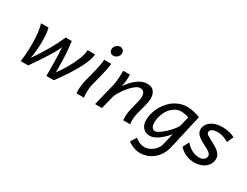

<svg xmlns="http://www.w3.org/2000/svg" viewBox="-84 -1332 2807 2183"><g transform="rotate(30 1319.0 -240.5)"><path d="M498 -488.3Q507.8 -418.5 513.7 -333.5Q519.5 -248.5 519.5 -145.5V-117.2Q519.5 -103 519 -88.4Q541 -117.2 563.2 -151.1Q585.4 -185.1 606.2 -221.2Q627 -257.3 645 -293.9Q663.1 -330.6 676.5 -364.7Q689.9 -398.9 697.8 -429.4Q705.6 -460 705.6 -483.4V-488.3H803.2Q802.7 -460.9 791.7 -425.5Q780.8 -390.1 762.2 -349.1Q743.7 -308.1 718.5 -263.7Q693.4 -219.2 664.8 -174.1Q636.2 -128.9 605.5 -84.5Q574.7 -40 544.4 0H446.8Q446.3 -42.5 446.3 -86.7Q446.3 -130.9 445.8 -177Q445.3 -223.1 443.6 -272Q441.9 -320.8 437.5 -373.5Q424.3 -340.3 401.1 -298.1Q377.9 -255.9 347.4 -208Q316.9 -160.2 281.2 -107.4Q245.6 -54.7 207.5 0H109.9Q117.7 -61 121.3 -118.9Q125 -176.8 125 -230.5Q125 -310.1 117.2 -375.7Q109.4 -441.4 95.2 -488.3H192.9Q201.2 -454.6 205.6 -410.4Q210 -366.2 210 -314.5Q210 -261.2 205.1 -203.9Q200.2 -146.5 189.5 -88.4Q263.2 -193.4 319.8 -292.7Q376.5 -392.1 418.9 -488.3Z M1015.6 -488.3Q1015.6 -472.2 1011.5 -446.8Q1007.3 -421.4 1000.7 -391.1Q994.1 -360.8 986.1 -327.4Q978 -293.9 969.7 -261.7L947.8 -174.3Q940.9 -148.4 938 -120.6Q935.1 -92.8 935.1 -66.4Q935.1 -47.9 936.8 -30.8Q938.5 -13.7 940.9 0H843.3Q839.8 -16.6 839.8 -42.5Q839.8 -73.7 845.2 -112.5Q850.6 -151.4 860.4 -189.5L879.4 -262.2Q886.7 -290 894.5 -320.8Q902.3 -351.6 908.4 -381.8Q914.6 -412.1 918.7 -439.7Q922.9 -467.3 922.9 -488.3ZM935.5 -633.3Q935.5 -647.5 941.4 -660.9Q947.3 -674.3 957.3 -684.8Q967.3 -695.3 980.7 -701.7Q994.1 -708 1009.8 -708Q1021.5 -708 1031.5 -703.6Q1041.5 -699.2 1048.8 -691.9Q1056.2 -684.6 1060.1 -674.6Q1064 -664.6 1064 -653.3Q1064 -638.7 1057.9 -625.2Q1051.8 -611.8 1041.3 -601.6Q1030.8 -591.3 1016.8 -585.2Q1002.9 -579.1 987.3 -579.1Q975.6 -579.1 966.1 -583.5Q956.5 -587.9 949.7 -595.2Q942.9 -602.5 939.2 -612.3Q935.5 -622.1 935.5 -633.3Z M1457 0Q1455.6 -7.8 1454.3 -17.3Q1453.1 -26.9 1453.1 -37.6Q1453.1 -51.8 1454.1 -67.1Q1455.1 -82.5 1457 -99.1Q1458.5 -113.3 1462.9 -133.1Q1467.3 -152.8 1472.7 -175Q1478 -197.3 1483.9 -220.7Q1489.7 -244.1 1494.6 -265.1Q1499.5 -286.1 1502.7 -303.7Q1505.9 -321.3 1505.9 -332Q1505.9 -375.5 1488.5 -395.3Q1471.2 -415 1437.5 -415Q1421.9 -415 1402.8 -404.5Q1383.8 -394 1363.3 -376.2Q1342.8 -358.4 1321.8 -335Q1300.8 -311.5 1282 -285.4Q1263.2 -259.3 1247.3 -232.4Q1231.4 -205.6 1221.2 -180.7L1176.3 0H1085.9L1157.7 -290.5Q1161.6 -305.7 1164.6 -326.9Q1167.5 -348.1 1169.7 -371.8Q1171.9 -395.5 1172.9 -420.7Q1173.8 -445.8 1173.8 -469.2V-488.3H1261.7Q1262.2 -483.9 1262.5 -478.5Q1262.7 -473.1 1262.7 -467.3Q1262.7 -451.7 1261.5 -432.9Q1260.3 -414.1 1258.1 -394.8Q1255.9 -375.5 1253.2 -357.9Q1250.5 -340.3 1247.1 -328.1Q1272 -364.3 1300 -395.5Q1328.1 -426.8 1358.6 -449.5Q1389.2 -472.2 1421.1 -485.1Q1453.1 -498 1486.3 -498Q1546.9 -498 1575.2 -462.4Q1603.5 -426.8 1603.5 -363.8Q1603.5 -350.6 1599.9 -330.1Q1596.2 -309.6 1590.6 -285.6Q1585 -261.7 1578.4 -236.3Q1571.8 -210.9 1565.7 -188Q1559.6 -165 1554.7 -146Q1549.8 -127 1548.3 -116.2Q1545.9 -97.7 1544.2 -81.3Q1542.5 -64.9 1542.5 -49.8Q1542.5 -36.1 1543.5 -23.7Q1544.4 -11.2 1547.4 0Z M2079.1 -397.9Q2068.8 -402.3 2055.9 -406Q2043 -409.7 2029.8 -412.1Q2016.6 -414.6 2003.4 -416Q1990.2 -417.5 1979 -417.5Q1943.4 -417.5 1913.6 -403.3Q1883.8 -389.2 1859.4 -366.2Q1838.4 -346.7 1822.5 -321.5Q1806.6 -296.4 1795.9 -268.3Q1785.2 -240.2 1779.5 -210.9Q1773.9 -181.6 1773.9 -153.8Q1773.9 -114.3 1789.3 -93.8Q1804.7 -73.2 1830.1 -73.2Q1840.3 -73.2 1857.4 -81.5Q1874.5 -89.8 1894.8 -104.2Q1915 -118.7 1937 -137.7Q1959 -156.7 1979.7 -178.7Q2000.5 -200.7 2018.6 -224.4Q2036.6 -248 2048.8 -271ZM2081.5 -12.2Q2066.9 51.3 2037.4 96.7Q2007.8 142.1 1969.7 170.9Q1931.6 199.7 1888.9 213.4Q1846.2 227.1 1805.7 227.1Q1758.8 227.1 1716.6 210.9Q1674.3 194.8 1642.1 168.5L1690.9 92.8Q1719.2 117.7 1751.5 130.9Q1783.7 144 1820.3 144Q1839.4 144 1864.5 135.3Q1889.6 126.5 1914.1 109.1Q1938.5 91.8 1958.3 65.7Q1978 39.6 1986.3 4.9L2022 -146.5Q1996.1 -113.3 1967.5 -85.9Q1939 -58.6 1910.6 -38.8Q1882.3 -19 1855 -8.3Q1827.6 2.4 1803.7 2.4Q1779.3 2.4 1756.6 -5.6Q1733.9 -13.7 1716.6 -30.5Q1699.2 -47.4 1689 -73Q1678.7 -98.6 1678.7 -134.3Q1678.7 -173.8 1688.5 -214.1Q1698.2 -254.4 1716.6 -292.7Q1734.9 -331.1 1761.2 -365.5Q1787.6 -399.9 1820.3 -427.2Q1861.3 -460.9 1910.4 -479.5Q1959.5 -498 2015.6 -498Q2037.6 -498 2059.8 -494.6Q2082 -491.2 2103.3 -486.1Q2124.5 -481 2144.5 -474.4Q2164.6 -467.8 2183.1 -461.4Z M2599.6 -375.5Q2589.4 -382.8 2574.2 -390.6Q2559.1 -398.4 2540.5 -405.3Q2522 -412.1 2500.7 -416.5Q2479.5 -420.9 2457 -420.9Q2411.1 -420.9 2385 -407Q2358.9 -393.1 2358.9 -367.7Q2358.9 -356.9 2364.5 -348.9Q2370.1 -340.8 2382.3 -332.5Q2394.5 -324.2 2413.8 -314.2Q2433.1 -304.2 2460.4 -289.6Q2487.3 -275.4 2511 -260.3Q2534.7 -245.1 2552.2 -228.3Q2569.8 -211.4 2579.8 -191.9Q2589.8 -172.4 2589.8 -149.4Q2589.8 -112.8 2574.5 -83Q2559.1 -53.2 2532.5 -32Q2505.9 -10.7 2470 0.7Q2434.1 12.2 2393.1 12.2Q2357.9 12.2 2327.9 4.9Q2297.9 -2.4 2272.5 -14.6Q2247.1 -26.9 2226.3 -43Q2205.6 -59.1 2189.5 -77.1L2232.4 -158.7Q2248 -138.7 2267.8 -121.6Q2287.6 -104.5 2310.5 -91.8Q2333.5 -79.1 2359.6 -71.8Q2385.7 -64.5 2414.6 -64.5Q2430.7 -64.5 2445.6 -69.3Q2460.4 -74.2 2471.9 -82.8Q2483.4 -91.3 2490 -103.3Q2496.6 -115.2 2496.6 -129.4Q2496.6 -141.6 2490.5 -152.3Q2484.4 -163.1 2470.9 -174.1Q2457.5 -185.1 2435.5 -197.3Q2413.6 -209.5 2382.3 -225.1Q2328.6 -251.5 2297.9 -281.7Q2267.1 -312 2267.1 -349.6Q2267.1 -379.9 2280.8 -406.7Q2294.4 -433.6 2320.3 -453.9Q2346.2 -474.1 2383.3 -486.1Q2420.4 -498 2467.3 -498Q2499.5 -498 2526.1 -494.6Q2552.7 -491.2 2574 -485.6Q2595.2 -480 2611.1 -473.1Q2627 -466.3 2638.2 -459.5Z"/></g></svg>

Font: Andika New Basic
Style: Italic
Weight: 400
Italic angle: -14°
Designer: Victor Gaultney, Annie Olsen, Julie Remington, Don Collingsworth, Eric Hays
Foundry: SIL International
Version: Version 5.500